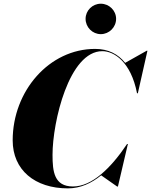

<svg xmlns="http://www.w3.org/2000/svg" viewBox="-20 -1030 834 1060"><path d="M452.5 -926C452.5 -879.5 490.5 -841.5 536.5 -841.5C582.5 -841.5 621 -879.5 621 -926C621 -972 582.5 -1009.5 536.5 -1009.5C490.5 -1009.5 452.5 -972 452.5 -926ZM355 10C424 10 485 -18.5 538.5 -62L627 0H631L686 -235H681.5C591.5 -100.5 487 -0.5 383 -0.5C279 -0.5 270 -83 270 -175C270 -357 361 -747.5 545 -747.5C609 -747.5 703 -689 736.5 -515H741L794 -750H790L671 -683C632 -731.5 578 -760 505 -760C252 -760 50 -528 50 -255C50 -92 172 10 355 10Z"/></svg>

Font: Bodoni* 36pt Fatface
Style: Italic
Weight: 900
Italic angle: -13°
Version: Version 2.3